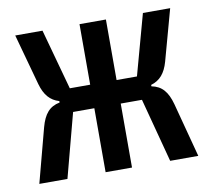

<svg xmlns="http://www.w3.org/2000/svg" viewBox="-63 -587 727 659"><g transform="rotate(-10 300.0 -258.0)"><path d="M254 0H346V-223H420L479 0H577L527 -189C515 -233 496 -256 460 -263V-268C491 -277 510 -299 521 -338L570 -516H475L417 -305H346V-516H254V-305H183L125 -516H30L79 -338C90 -299 109 -277 140 -268V-263C104 -256 85 -233 73 -189L23 0H121L180 -223H254Z"/></g></svg>

Font: IBM Plex Mono Medm
Style: Regular
Weight: 500
Monospace: yes
Designer: Mike Abbink, Paul van der Laan, Pieter van Rosmalen
Foundry: Bold Monday
Version: Version 2.004